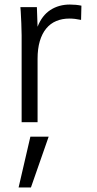

<svg xmlns="http://www.w3.org/2000/svg" viewBox="-20 -532 424 836"><path d="M61 284.2 112.3 63H191.9L114.7 284.2ZM74.2 0V-378.4Q74.2 -400.9 72.8 -431.2L70.3 -481.4L68.8 -501H140.6L143.6 -415.5Q162.6 -464.4 199.2 -488.3Q235.8 -512.2 284.2 -512.2Q311.5 -512.2 334.5 -507.3L333 -445.3Q305.7 -451.2 282.2 -451.2Q250.5 -451.2 224.9 -440.4Q199.2 -429.7 181.2 -407.7Q163.1 -385.7 153.3 -352.8Q143.6 -319.8 143.6 -275.9V0Z"/></svg>

Font: Ride Light
Style: Regular
Weight: 300
Version: Version 3.000